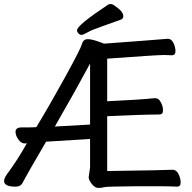

<svg xmlns="http://www.w3.org/2000/svg" viewBox="-22 -906 942 942"><path d="M247.1 -285.2 419.9 -294.9V-594.2Q350.1 -463.9 247.1 -285.2ZM413.1 -37.1 419.9 -84V-224.1L204.1 -210.9Q110.8 -51.8 88.9 -8.8Q79.1 9.8 54.2 9.8Q-2 9.8 -2 -18.1Q-2 -30.8 11.2 -49.8Q64.9 -122.1 109.9 -203.1L99.1 -202.1Q82 -202.1 68.1 -221.7Q54.2 -241.2 54.2 -258.8Q54.2 -280.8 83 -280.8Q147 -280.8 156.2 -282.2Q225.1 -396 299.6 -531.5Q374 -667 380.1 -690.4Q386.2 -713.9 409.7 -713.9Q433.1 -713.9 488.3 -691.9Q710 -708 801.3 -715.8Q818.8 -715.8 828.9 -695.3Q838.9 -674.8 838.9 -654.8Q838.9 -634.8 821.3 -634.8L785.2 -636.2Q746.1 -636.2 503.9 -618.2V-409.2Q676.3 -418 700.2 -420.9Q724.1 -423.8 740 -424.3Q755.9 -424.8 766.8 -404.8Q777.8 -384.8 777.8 -364.5Q777.8 -344.2 759.3 -344.2Q679.2 -344.2 503.9 -335.9V-66.9Q788.1 -70.8 825.2 -73.2Q843.3 -73.2 853.8 -52Q864.3 -30.8 864.3 -10.5Q864.3 9.8 846.2 9.8Q792 6.8 645.5 7.8Q499 8.8 488 12.5Q477.1 16.1 460.4 16.1Q443.8 16.1 428.5 -3.4Q413.1 -22.9 413.1 -37.1ZM356 -757.8Q356 -782.2 509.3 -883.8Q513.2 -886.2 521.7 -886.2Q530.3 -886.2 544.9 -875Q583 -849.1 583 -826.2Q583 -814.9 572.3 -810.1Q522.9 -792 475.1 -775.4Q427.2 -758.8 406.7 -746.8Q386.2 -734.9 378.2 -734.9Q370.1 -734.9 363 -741.9Q356 -749 356 -757.8Z"/></svg>

Font: LXGW WenKai GB Screen
Style: Regular
Weight: 400
Designer: LXGW / Fontworks Inc.
Foundry: LXGW / Fontworks Inc.
Version: Version 1.321;February 19, 2024;FontCreator 14.0.0.2901 64-b